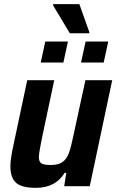

<svg xmlns="http://www.w3.org/2000/svg" viewBox="-20 -896 562 924"><path d="M30 -96Q30 -131 45 -199L111 -510H241L182 -232Q169 -169 167 -142Q167 -117 179.5 -109.5Q192 -102 225 -102Q262 -102 282 -117Q302 -132 312.5 -162Q323 -192 336 -256L391 -510H520L412 0H289L299 -64H291Q247 8 153 8Q84 8 57 -16.5Q30 -41 30 -96ZM176 -595 198 -696H307L285 -595ZM370 -595 392 -696H501L479 -595ZM316 -736 235 -871 236 -876H362L410 -741L409 -736Z"/></svg>

Font: Saira Semi Condensed SemiBold
Style: Italic
Weight: 600
Width: 4
Italic angle: -12°
Designer: Hector Gatti with collaboration of the Omnibus-Type team
Foundry: Omnibus-Type
Version: Version 1.001; ttfautohint (v1.8)